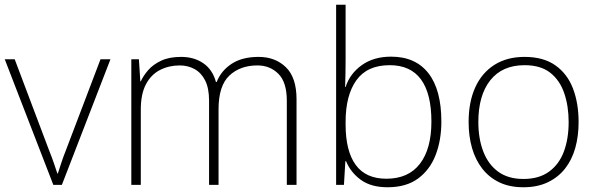

<svg xmlns="http://www.w3.org/2000/svg" viewBox="-20 -780 2519 810"><path d="M205 0 0 -530H42L187 -146Q199 -116 206.5 -94Q214 -72 222 -48H224Q232 -72 239 -94Q246 -116 258 -146L404 -530H446L241 0Z M1071 -540Q1141 -540 1186 -496.5Q1231 -453 1231 -361V0H1190V-355Q1190 -433 1154.5 -468.5Q1119 -504 1066 -504Q993 -504 947.5 -461Q902 -418 902 -319V0H862V-355Q862 -408 845.5 -440.5Q829 -473 801 -488.5Q773 -504 738 -504Q693 -504 655.5 -485Q618 -466 596 -425Q574 -384 574 -318V0H534V-530H566L572 -437H574Q585 -461 605.5 -484.5Q626 -508 660 -524Q694 -540 744 -540Q799 -540 838 -513Q877 -486 891 -434H894Q913 -482 957.5 -511Q1002 -540 1071 -540Z M1438 -531Q1438 -506 1437.5 -471.5Q1437 -437 1436 -413H1438Q1456 -469 1506 -505Q1556 -541 1630 -541Q1733 -541 1787.5 -471Q1842 -401 1842 -267Q1842 -189 1818 -126.5Q1794 -64 1744 -27Q1694 10 1615 10Q1545 10 1502 -21.5Q1459 -53 1440 -100H1437L1431 0H1398V-760H1438ZM1624 -505Q1529 -505 1483.5 -441.5Q1438 -378 1438 -266V-255Q1438 -143 1480.5 -84.5Q1523 -26 1610 -26Q1703 -26 1751.5 -89Q1800 -152 1800 -267Q1800 -385 1756 -445Q1712 -505 1624 -505Z M2421 -265Q2421 -206 2407 -156Q2393 -106 2364 -69Q2335 -32 2291 -11Q2247 10 2188 10Q2130 10 2087 -10.5Q2044 -31 2015 -68Q1986 -105 1971.5 -155Q1957 -205 1957 -265Q1957 -350 1985 -411.5Q2013 -473 2066 -506.5Q2119 -540 2193 -540Q2273 -540 2323.5 -504Q2374 -468 2397.5 -406Q2421 -344 2421 -265ZM1998 -265Q1998 -195 2019 -140.5Q2040 -86 2082 -55.5Q2124 -25 2188 -25Q2254 -25 2296.5 -56Q2339 -87 2359 -141Q2379 -195 2379 -265Q2379 -332 2360.5 -386.5Q2342 -441 2301.5 -473Q2261 -505 2193 -505Q2099 -505 2048.5 -441.5Q1998 -378 1998 -265Z"/></svg>

Font: Noto Sans Hebrew Thin ExtraLight
Style: Regular
Weight: 250
Version: Version 3.001